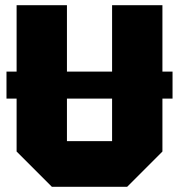

<svg xmlns="http://www.w3.org/2000/svg" viewBox="-20 -720 690 740"><path d="M5 -340V-444H645V-340ZM44 -136V-700H238V-176H412V-700H606V-136L470 0H180Z"/></svg>

Font: Tektur ExtraBold
Style: Regular
Weight: 800
Designer: Adam Jagosz
Foundry: Adam Jagosz
Version: Version 1.005;gftools[0.9.30]